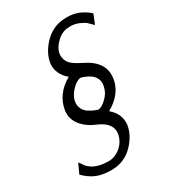

<svg xmlns="http://www.w3.org/2000/svg" viewBox="-210 -808 967 1088"><g transform="rotate(-30 273.5 -264.5)"><path d="M21 105 50 42Q53 47 66 63V64Q67 66 69.5 69.5Q72 73 76 77.5Q80 82 86 87Q92 92 99.5 97Q107 102 117.5 106.5Q128 111 140 114.5Q152 118 167.5 120Q183 122 200 122Q208 123 222 121Q262 113 290 85Q318 57 326 19Q340 -52 249 -91Q192 -114 159 -155Q126 -196 132 -249Q148 -350 246 -405Q187 -456 194 -523Q204 -587 256.5 -641.5Q309 -696 381 -702Q389 -703 406 -703Q486 -703 547 -647L522 -585Q500 -607 490 -616Q480 -625 453 -637Q426 -649 393 -649Q386 -649 370 -647Q327 -639 292.5 -597.5Q258 -556 268 -514Q273 -490 291.5 -473Q310 -456 350 -436L369 -426Q440 -389 458 -329Q463 -310 462 -292Q462 -282 461 -276L458 -257Q439 -174 347 -122Q405 -73 398 -5Q388 59 336.5 113Q285 167 213 173Q205 174 188 174Q131 173 93.5 156.5Q56 140 21 105ZM207 -269 208 -270Q202 -243 212.5 -220.5Q223 -198 243.5 -185.5Q264 -173 277.5 -167.5Q291 -162 299 -160Q322 -161 353 -191Q384 -221 391 -258Q394 -272 393.5 -284Q393 -296 388.5 -306Q384 -316 378 -324Q372 -332 363.5 -338.5Q355 -345 346.5 -349.5Q338 -354 330 -357.5Q322 -361 316 -363Q310 -365 306 -366L301 -367Q277 -366 246.5 -335.5Q216 -305 207 -269Z"/></g></svg>

Font: Coval
Style: ExtraLight Italic
Weight: 200
Foundry: Context Ltd
Version: Version 001.000